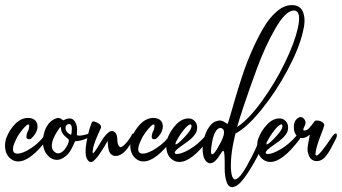

<svg xmlns="http://www.w3.org/2000/svg" viewBox="-21 -726 1366 767"><path d="M48.3 -179.7Q36.6 -157.7 32.2 -141.1Q30.8 -134.8 30.8 -129.4Q31.2 -112.3 48.8 -112.3Q70.8 -112.3 105.2 -135.5Q139.6 -158.7 157.7 -187Q163.6 -193.4 168.5 -193.4Q174.8 -193.4 174.8 -186Q174.8 -180.2 168.5 -170.9Q100.6 -81.1 51.8 -81.1Q40.5 -81.1 30.8 -85.9Q7.8 -98.1 1.5 -124Q-1 -133.8 -1 -142.1Q-1 -156.2 1.5 -165.5Q2.9 -172.4 4.9 -176.3Q15.6 -205.6 38.3 -229.5Q61 -253.4 88.4 -254.9H89.4Q121.1 -254.9 127.9 -230.5Q128.9 -225.6 128.9 -222.7Q128.9 -214.8 127.9 -210.9Q123 -189.5 101.6 -170.9Q96.7 -169.9 94.2 -169.9Q84.5 -169.9 84.5 -180.2Q84.5 -186.5 87.9 -196.8Q95.7 -210 95.7 -223.1Q95.7 -229 91.8 -229Q88.9 -229 84.5 -225.1Q67.9 -210.4 48.3 -179.7Z M198.2 -118.2Q204.6 -113.3 210.9 -113.3Q224.6 -113.3 237.3 -129.2Q250 -145 253.4 -160.2L253.9 -162.6Q254.4 -165.5 253.4 -167.7Q252.4 -169.9 251.2 -171.1Q250 -172.4 247.1 -174.6Q244.1 -176.8 242.7 -178.2Q227.1 -191.4 224.1 -204.1Q222.2 -211.9 222.2 -216.8Q221.7 -222.2 215.3 -212.4Q193.4 -181.6 187.5 -157.2Q186 -149.9 186 -142.6Q186 -128.4 195.8 -120.1ZM252 -230.5Q240.7 -226.6 240.7 -214.8Q240.7 -199.7 255.9 -190.9Q262.7 -187 263.2 -187.5Q263.7 -188 265.1 -197.8Q266.1 -205.6 266.1 -212.4Q266.1 -230.5 253.9 -230.5ZM278.8 -161.6Q263.7 -126 252 -112.3Q241.2 -100.1 227.1 -92.8Q217.8 -87.4 206.1 -87.4Q188 -87.4 173.3 -101.3Q158.7 -115.2 153.3 -135.3Q150.4 -145.5 150.4 -156.7Q149.9 -171.4 153.8 -189.5Q166 -241.2 205.6 -253.9Q210 -254.4 211.9 -254.9Q213.9 -255.4 217.3 -253.9Q220.7 -252.4 222.2 -251.7Q223.6 -251 227.1 -248.5Q230.5 -246.1 231.9 -245.1Q246.1 -252.9 256.8 -252.9Q274.4 -252.9 283.2 -231Q287.1 -219.7 287.1 -209.5Q287.1 -204.6 286.1 -186Q290.5 -184.1 297.4 -184.1Q306.2 -184.1 320.6 -188.2Q335 -192.4 335.9 -192.4Q342.8 -193.4 342.8 -188Q342.8 -181.2 331.5 -175.8Q304.2 -162.6 278.8 -161.6Z M506.8 -190.4Q511.7 -194.8 516.4 -192.1Q521 -189.5 517.1 -181.2Q497.1 -141.6 480 -123.3Q462.9 -105 444.3 -103Q432.6 -102.1 424.8 -108.2Q417 -114.3 414.3 -123.5Q411.6 -132.8 410.6 -142.3Q409.7 -151.9 409.4 -157.7Q409.2 -163.6 408.2 -162.1Q406.2 -158.7 403.3 -153.1Q400.4 -147.5 391.4 -133.1Q382.3 -118.7 374.5 -107.7Q366.7 -96.7 357.7 -87.6Q348.6 -78.6 342.8 -78.6Q332.5 -78.6 325.7 -92.8Q314 -116.2 331.1 -189.9Q335.4 -209.5 343.8 -232.4Q347.2 -241.2 351.8 -241.2Q356.4 -241.2 366.7 -236.3Q385.3 -228 382.3 -215.3Q381.8 -212.9 372.1 -192.4Q356.4 -158.2 351.1 -135.3Q347.7 -119.1 350.1 -113.3Q355 -115.7 364.5 -130.4Q374 -145 383.1 -160.9Q392.1 -176.8 404.3 -189.7Q416.5 -202.6 426.3 -202.6Q434.6 -202.6 441.4 -193.8Q447.3 -186 447.8 -166.7Q448.2 -147.5 457 -139.2Q458 -138.2 460.4 -138.2Q468.8 -138.2 484.4 -156.5Q500 -174.8 506.8 -190.4Z M548.8 -179.7Q537.1 -157.7 532.7 -141.1Q531.2 -134.8 531.2 -129.4Q531.7 -112.3 549.3 -112.3Q571.3 -112.3 605.7 -135.5Q640.1 -158.7 658.2 -187Q664.1 -193.4 668.9 -193.4Q675.3 -193.4 675.3 -186Q675.3 -180.2 668.9 -170.9Q601.1 -81.1 552.2 -81.1Q541 -81.1 531.2 -85.9Q508.3 -98.1 502 -124Q499.5 -133.8 499.5 -142.1Q499.5 -156.2 502 -165.5Q503.4 -172.4 505.4 -176.3Q516.1 -205.6 538.8 -229.5Q561.5 -253.4 588.9 -254.9H589.8Q621.6 -254.9 628.4 -230.5Q629.4 -225.6 629.4 -222.7Q629.4 -214.8 628.4 -210.9Q623.5 -189.5 602.1 -170.9Q597.2 -169.9 594.7 -169.9Q585 -169.9 585 -180.2Q585 -186.5 588.4 -196.8Q596.2 -210 596.2 -223.1Q596.2 -229 592.3 -229Q589.4 -229 585 -225.1Q568.4 -210.4 548.8 -179.7Z M692.4 -177.7Q679.7 -157.2 679.7 -150.9Q679.7 -148.9 681.2 -148.9Q688 -148.9 712.2 -174.1Q736.3 -199.2 741.7 -212.4Q744.1 -218.8 744.1 -222.7Q744.1 -229 739.3 -229Q735.4 -229 728 -223.1Q712.4 -209.5 692.4 -177.7ZM801.3 -185.1Q807.1 -191.4 812 -191.4Q818.4 -191.4 818.4 -184.6Q818.4 -178.2 812 -168.9Q744.1 -79.1 695.8 -79.1Q684.1 -79.1 674.3 -84Q651.9 -95.7 645.5 -122.1Q643.1 -131.8 643.1 -140.1Q643.1 -156.2 645 -163.6Q646.5 -170.4 648.4 -174.3Q659.2 -203.6 682.4 -228.3Q705.6 -252.9 732.4 -252.9Q744.6 -252.9 753.7 -245.4Q762.7 -237.8 765.6 -226.1Q766.6 -223.1 766.6 -216.8Q766.6 -204.1 761.7 -195.3Q753.4 -181.2 740.7 -170.4Q728 -159.7 711.2 -148.2Q694.3 -136.7 685.1 -128.4Q677.2 -121.1 677.2 -115.7Q677.2 -110.8 686 -110.8Q704.1 -110.8 737.1 -129.9Q770 -148.9 801.3 -185.1Z M858.4 -215.3Q837.9 -210.4 828.1 -167.5Q825.2 -154.3 822.8 -134.3Q819.8 -109.4 826.7 -109.4Q834 -109.4 848.6 -135Q863.3 -160.6 867.7 -171.9L872.6 -186.5Q878.4 -212.9 858.4 -215.3ZM1149.9 -705.6Q1181.6 -703.1 1191.2 -673.3Q1200.7 -643.6 1189 -598.6Q1173.8 -532.2 1127.4 -445.6Q1081.1 -358.9 1022.9 -287.4Q964.8 -215.8 919.4 -192.4Q918.5 -189 913.1 -164.1Q903.8 -121.6 901.9 -85.2Q899.9 -48.8 904.3 -29.1Q908.7 -9.3 918.5 -9.3Q919.9 -9.3 921.9 -10.3Q938.5 -16.1 964.1 -61.5Q989.7 -106.9 1004.4 -141.4Q1019 -175.8 1022 -184.6Q1024.9 -193.4 1034.2 -193.4Q1038.6 -193.4 1041 -190.4Q1043.5 -187.5 1042.5 -182.1Q1039.1 -167.5 1019 -124.5Q999 -81.5 969 -35.4Q939 10.7 917.5 19Q911.1 21.5 906.2 21.5Q890.6 21.5 883.5 -1.2Q876.5 -23.9 876.7 -51Q877 -78.1 876 -100.8Q875 -123.5 870.6 -123.5Q867.2 -123.5 860.4 -111.8Q837.9 -73.7 818.4 -73.7Q807.6 -73.7 799.3 -85.4Q790.5 -98.1 788.8 -121.3Q787.1 -144.5 793 -168.5Q799.8 -197.3 814 -218.3Q828.1 -239.3 847.7 -243.2Q852.5 -244.6 857.4 -244.6Q866.2 -244.6 876.7 -237.8Q887.2 -231 887.7 -231Q889.2 -231 896.7 -257.1Q904.3 -283.2 916.5 -325.2Q928.7 -367.2 945.1 -417.7Q961.4 -468.3 983.4 -518.8Q1005.4 -569.3 1029.5 -611.3Q1053.7 -653.3 1083.7 -679.4Q1113.8 -705.6 1144 -705.6ZM926.3 -218.8Q972.2 -248.5 1025.1 -321.8Q1078.1 -395 1116.7 -474.6Q1155.3 -554.2 1168.5 -612.3Q1184.6 -684.1 1152.3 -684.1Q1151.4 -684.1 1150.4 -683.8Q1149.4 -683.6 1148.4 -683.6Q1118.2 -679.7 1078.4 -611.1Q1038.6 -542.5 1005.1 -451.4Q971.7 -360.4 951.7 -299.8Q931.6 -239.3 926.3 -218.8Z M1055.7 -177.7Q1043 -157.2 1043 -150.9Q1043 -148.9 1044.4 -148.9Q1051.3 -148.9 1075.4 -174.1Q1099.6 -199.2 1105 -212.4Q1107.4 -218.8 1107.4 -222.7Q1107.4 -229 1102.5 -229Q1098.6 -229 1091.3 -223.1Q1075.7 -209.5 1055.7 -177.7ZM1164.6 -185.1Q1170.4 -191.4 1175.3 -191.4Q1181.6 -191.4 1181.6 -184.6Q1181.6 -178.2 1175.3 -168.9Q1107.4 -79.1 1059.1 -79.1Q1047.4 -79.1 1037.6 -84Q1015.1 -95.7 1008.8 -122.1Q1006.3 -131.8 1006.3 -140.1Q1006.3 -156.2 1008.3 -163.6Q1009.8 -170.4 1011.7 -174.3Q1022.5 -203.6 1045.7 -228.3Q1068.8 -252.9 1095.7 -252.9Q1107.9 -252.9 1116.9 -245.4Q1126 -237.8 1128.9 -226.1Q1129.9 -223.1 1129.9 -216.8Q1129.9 -204.1 1125 -195.3Q1116.7 -181.2 1104 -170.4Q1091.3 -159.7 1074.5 -148.2Q1057.6 -136.7 1048.3 -128.4Q1040.5 -121.1 1040.5 -115.7Q1040.5 -110.8 1049.3 -110.8Q1067.4 -110.8 1100.3 -129.9Q1133.3 -148.9 1164.6 -185.1Z M1216.8 -188Q1200.2 -174.3 1185.5 -174.3Q1173.8 -174.3 1165.5 -182.6Q1157.2 -190.9 1154.3 -203.6Q1152.8 -210 1152.8 -216.3Q1152.8 -226.1 1153.8 -230.5Q1157.7 -250 1174.3 -257.3Q1177.2 -258.3 1179.7 -258.3Q1187 -258.3 1193.1 -251.7Q1199.2 -245.1 1199.7 -236.3Q1199.7 -230 1196.3 -223.6Q1190.4 -211.9 1190.4 -208Q1190.4 -204.6 1194.8 -204.6Q1198.7 -204.6 1204.1 -206.5Q1210.9 -209 1223.1 -225.1Q1235.4 -241.2 1236.3 -242.2Q1238.8 -244.6 1245.1 -244.6Q1254.9 -244.6 1264.4 -239.3Q1273.9 -233.9 1274.4 -226.1V-225.6Q1271.5 -214.4 1261 -187.3Q1250.5 -160.2 1247.6 -149.9Q1246.1 -145 1244.1 -137.7L1242.2 -129.9Q1239.3 -117.2 1239.3 -111.3Q1239.3 -104.5 1243.2 -104.5Q1255.4 -104.5 1308.1 -183.6Q1315.4 -192.9 1319.8 -192.9Q1324.7 -192.9 1324.7 -186Q1324.7 -177.7 1318.4 -166.5Q1315.9 -162.1 1308.8 -148.2Q1301.8 -134.3 1296.4 -125Q1291 -115.7 1282.7 -104.7Q1274.4 -93.8 1264.9 -88.1Q1255.4 -82.5 1245.1 -82.5Q1237.8 -82.5 1233.9 -84Q1215.8 -89.4 1209.5 -114.7Q1207.5 -121.1 1207.5 -128.9Q1207 -141.1 1216.8 -188Z"/></svg>

Font: Sintesa 4
Style: 4
Weight: 400
Version: Version 001.000